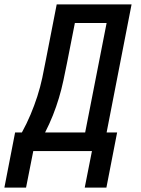

<svg xmlns="http://www.w3.org/2000/svg" viewBox="-74 -690 644 877"><path d="M-54 167 -5 -85H26Q48 -125 65.5 -166.5Q83 -208 96.5 -250Q110 -292 119 -334Q128 -376 136 -419L185 -670H527L413 -85H461L412 167H313L346 0H78L45 167ZM132 -85H315L413 -585H268L232 -402Q224 -362 215.5 -322Q207 -282 195 -242Q183 -202 167.5 -163Q152 -124 132 -85Z"/></svg>

Font: Lode Dark
Style: Bold Italic
Weight: 700
Italic angle: -11°
Monospace: yes
Designer: Belleve Invis
Foundry: Belleve Invis
Version: Version 29.2.0; ttfautohint (v1.8.3)